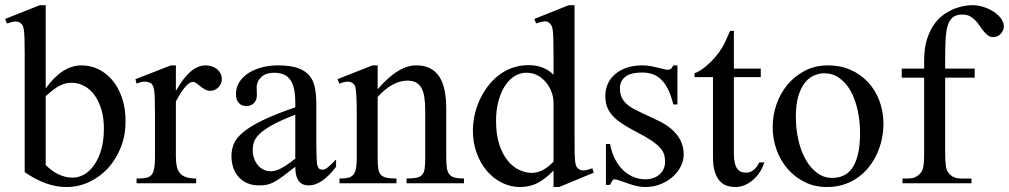

<svg xmlns="http://www.w3.org/2000/svg" viewBox="-24 -715 3936 749"><path d="M465.8 -241.7Q465.8 -186.5 447 -139.4Q428.2 -92.3 396.5 -58.1Q364.7 -23.9 323 -4.6Q281.2 14.6 234.9 14.6Q196.3 14.6 156 0.5Q115.7 -13.7 72.3 -43.5V-506.3Q72.3 -543.9 71.5 -565.9Q70.8 -587.9 68.8 -599.6Q66.9 -611.3 64 -616.2Q61 -621.1 56.6 -624.5Q48.8 -631.3 37.4 -631.1Q25.9 -630.9 2.9 -623.5L-3.9 -641.1L131.3 -694.8H154.3V-370.1Q218.8 -460 294.4 -460Q328.6 -460 359.6 -445.1Q390.6 -430.2 414.3 -402.1Q438 -374 451.9 -333.5Q465.8 -293 465.8 -241.7ZM381.3 -213.9Q381.3 -255.9 371.1 -289.1Q360.8 -322.3 343.8 -345.2Q326.7 -368.2 303.7 -380.1Q280.8 -392.1 255.4 -392.1Q246.6 -392.1 236.3 -390.4Q226.1 -388.7 214.1 -383.3Q202.1 -377.9 187.5 -367.4Q172.9 -356.9 154.3 -339.8V-71.3Q177.7 -47.4 204.6 -34.7Q231.4 -22 259.8 -22Q281.7 -22 303.5 -33.9Q325.2 -45.9 342.5 -70.1Q359.9 -94.2 370.6 -130.1Q381.3 -166 381.3 -213.9Z M841.3 -406.2Q841.3 -397.5 837.9 -389.2Q834.5 -380.9 828.4 -374.8Q822.3 -368.7 814.2 -364.7Q806.2 -360.8 796.9 -360.8Q784.7 -360.8 775.1 -366.2Q765.6 -371.6 757.8 -378.2Q750 -384.8 742.7 -390.1Q735.4 -395.5 727.5 -395.5Q715.3 -395.5 698 -375.2Q680.7 -355 662.1 -319.3V-104Q662.1 -83 665.5 -66.9Q668.9 -50.8 677.7 -40Q686.5 -29.3 701.9 -23.9Q717.3 -18.6 741.2 -18.6V0H508.8V-18.6Q529.8 -18.6 543.7 -20.8Q557.6 -22.9 565.7 -31.2Q573.7 -39.6 577.1 -56.2Q580.6 -72.8 580.6 -101.1V-274.4Q580.6 -309.6 579.8 -330.3Q579.1 -351.1 577.4 -362.8Q575.7 -374.5 572.8 -379.9Q569.8 -385.3 565.9 -389.6Q555.2 -395.5 542.2 -396.5Q529.3 -397.5 508.8 -388.7L504.4 -406.2L643.1 -460H662.1V-359.9Q717.8 -460 777.8 -460Q791 -460 802.7 -456.1Q814.5 -452.1 823 -445.1Q831.5 -438 836.4 -428Q841.3 -418 841.3 -406.2Z M1287.1 -64.5Q1231.9 8.3 1180.2 8.3Q1169.4 8.3 1159.9 4.9Q1150.4 1.5 1143.3 -6.8Q1136.2 -15.1 1132.1 -29.1Q1127.9 -43 1127.9 -64.5Q1098.6 -41.5 1079.3 -27.1Q1060.1 -12.7 1045.2 -4.9Q1030.3 2.9 1016.8 5.6Q1003.4 8.3 985.8 8.3Q961.9 8.3 942.4 0.2Q922.9 -7.8 908.7 -22.7Q894.5 -37.6 886.7 -58.8Q878.9 -80.1 878.9 -106Q878.9 -130.9 887.9 -153.3Q897 -175.8 923.8 -198.5Q950.7 -221.2 999.5 -245.1Q1048.3 -269 1127.9 -296.4V-314.9Q1127.9 -347.2 1122.8 -369.1Q1117.7 -391.1 1107.4 -405Q1097.2 -418.9 1081.5 -425Q1065.9 -431.2 1044.4 -431.2Q1013.7 -431.2 996.1 -415.3Q978.5 -399.4 977.1 -376.5L978 -347.2Q979 -326.2 967.5 -313.7Q956.1 -301.3 937.5 -301.3Q918 -301.3 907.2 -313.7Q896.5 -326.2 896.5 -348.1Q896.5 -374.5 909.9 -395.3Q923.3 -416 946 -430.4Q968.8 -444.8 998.3 -452.4Q1027.8 -460 1060.1 -460Q1108.4 -460 1137.9 -449.5Q1167.5 -439 1183.6 -419.2Q1199.7 -399.4 1204.8 -371.1Q1210 -342.8 1210 -307.6V-155.3Q1210 -124 1210.9 -104Q1211.9 -84 1212.4 -77.1Q1214.8 -64 1219.7 -58.6Q1224.6 -53.2 1233.9 -53.2Q1238.3 -53.2 1242.2 -54.4Q1246.1 -55.7 1251.5 -59.6Q1256.8 -63.5 1265.1 -71.3Q1273.4 -79.1 1287.1 -92.8ZM1127.9 -267.6Q1071.3 -245.6 1038.3 -227.3Q1005.4 -209 988.3 -192.4Q971.2 -175.8 966.6 -160.4Q961.9 -145 961.9 -128.9Q961.9 -111.3 967.3 -96.7Q972.7 -82 981.7 -71Q990.7 -60.1 1003.2 -53.7Q1015.6 -47.4 1029.8 -46.9Q1048.8 -45.9 1073 -58.6Q1097.2 -71.3 1127.9 -96.2Z M1562 0V-18.6Q1586.9 -18.6 1601.3 -21.7Q1615.7 -24.9 1623.3 -33.9Q1630.9 -43 1632.8 -59.1Q1634.8 -75.2 1634.8 -101.1V-283.7Q1634.8 -314 1631.3 -336.2Q1627.9 -358.4 1619.6 -372.6Q1611.3 -386.7 1598.1 -393.6Q1585 -400.4 1564.9 -400.4Q1536.6 -400.4 1507.6 -384.8Q1478.5 -369.1 1449.2 -336.9V-101.1Q1449.2 -74.7 1451.4 -58.6Q1453.6 -42.5 1461.4 -33.7Q1469.2 -24.9 1483.6 -21.7Q1498 -18.6 1522.5 -18.6V0H1300.3V-18.6Q1321.3 -18.6 1334.5 -21.7Q1347.7 -24.9 1355 -34.2Q1362.3 -43.5 1365 -59.6Q1367.7 -75.7 1367.7 -101.1V-267.6Q1367.7 -307.6 1366.7 -330.6Q1365.7 -353.5 1364 -365.7Q1362.3 -377.9 1359.6 -382.3Q1356.9 -386.7 1353 -389.6Q1336.9 -403.8 1300.3 -388.7L1292.5 -406.2L1429.2 -460H1449.2V-366.7Q1528.8 -460 1599.6 -460Q1632.3 -460 1654.8 -448Q1677.2 -436 1690.9 -414.1Q1704.6 -392.1 1710.7 -361.3Q1716.8 -330.6 1716.8 -293V-101.1Q1716.8 -76.2 1719.2 -60.1Q1721.7 -43.9 1729 -34.9Q1736.3 -25.9 1750 -22.2Q1763.7 -18.6 1786.1 -18.6V0Z M2157.2 14.6H2135.3V-49.8Q2105.5 -18.6 2074.7 -2Q2043.9 14.6 2004.9 14.6Q1967.8 14.6 1934.3 -2Q1900.9 -18.6 1875.7 -47.9Q1850.6 -77.1 1835.7 -117.4Q1820.8 -157.7 1820.8 -205.1Q1820.8 -233.9 1827.1 -264.2Q1833.5 -294.4 1846.2 -322.8Q1858.9 -351.1 1877.4 -376.2Q1896 -401.4 1919.9 -420.2Q1943.8 -439 1973.6 -450Q2003.4 -460.9 2038.1 -460.9Q2067.4 -460.9 2091.6 -451.9Q2115.7 -442.9 2135.3 -423.3V-506.3Q2135.3 -543.5 2134.5 -564.9Q2133.8 -586.4 2132.1 -598.4Q2130.4 -610.4 2127.4 -615.2Q2124.5 -620.1 2120.1 -624.5Q2111.8 -632.8 2099.4 -631.6Q2086.9 -630.4 2067.4 -623.5L2060.5 -641.1L2194.8 -694.8H2217.3V-177.2Q2217.3 -141.1 2217.8 -119.4Q2218.3 -97.7 2219.7 -85Q2221.2 -72.3 2224.1 -66.4Q2227.1 -60.5 2232.4 -56.6Q2241.2 -49.3 2254.2 -50.3Q2267.1 -51.3 2286.6 -58.6L2292.5 -41.5ZM2135.3 -315.9Q2135.3 -334.5 2128.2 -354.5Q2121.1 -374.5 2107.9 -391.4Q2094.7 -408.2 2075.7 -419.4Q2056.6 -430.7 2032.2 -431.2Q2007.3 -432.1 1985.4 -419.2Q1963.4 -406.2 1947 -381.8Q1930.7 -357.4 1920.9 -322.3Q1911.1 -287.1 1911.1 -244.1Q1911.1 -189.9 1923.8 -151.4Q1936.5 -112.8 1956.5 -88.4Q1976.6 -64 2001 -52.5Q2025.4 -41 2048.8 -40.5Q2072.3 -40.5 2093.3 -51.5Q2114.3 -62.5 2135.3 -84.5Z M2643.1 -112.8Q2643.1 -87.4 2630.9 -64.2Q2618.7 -41 2598.1 -23.4Q2577.6 -5.9 2550.5 4.4Q2523.4 14.6 2493.7 14.6Q2475.6 14.6 2458.7 10.5Q2441.9 6.3 2426.5 1Q2411.1 -4.4 2397.7 -9.3Q2384.3 -14.2 2373 -15.6Q2367.7 -15.6 2363.3 -7.8Q2358.9 0 2356 6.3H2339.8V-153.3H2356Q2362.3 -119.1 2375.7 -93.5Q2389.2 -67.9 2407.5 -50.5Q2425.8 -33.2 2447.8 -24.4Q2469.7 -15.6 2493.7 -15.6Q2511.7 -15.6 2525.9 -21Q2540 -26.4 2549.8 -35.4Q2559.6 -44.4 2564.9 -56.4Q2570.3 -68.4 2570.3 -81.5Q2570.8 -98.1 2566.7 -112.1Q2562.5 -126 2550.3 -139.4Q2538.1 -152.8 2515.9 -167.7Q2493.7 -182.6 2457 -201.2Q2421.4 -219.7 2398.2 -235.8Q2375 -252 2361.6 -268.6Q2348.1 -285.2 2342.8 -302.7Q2337.4 -320.3 2337.4 -340.8Q2337.4 -365.7 2346.9 -387.5Q2356.4 -409.2 2375 -425.3Q2393.6 -441.4 2420.7 -450.7Q2447.8 -460 2482.9 -460Q2498 -460 2512.9 -457.3Q2527.8 -454.6 2541 -451.4Q2554.2 -448.2 2564.5 -445.6Q2574.7 -442.9 2580.6 -442.9Q2587.4 -442.9 2592 -445.6Q2596.7 -448.2 2602.5 -460H2618.7V-307.6H2602.5Q2593.8 -343.8 2581.5 -367.7Q2569.3 -391.6 2554.2 -405.8Q2539.1 -419.9 2520.8 -426Q2502.4 -432.1 2481.4 -432.1Q2436.5 -432.1 2415.8 -415.8Q2395 -399.4 2394.5 -373.5Q2394 -360.4 2396.7 -347.9Q2399.4 -335.4 2407.5 -324Q2415.5 -312.5 2429.9 -301.8Q2444.3 -291 2467.8 -280.3L2540 -246.1Q2590.8 -222.7 2616.9 -189Q2643.1 -155.3 2643.1 -112.8Z M2957.5 -81.5Q2949.7 -56.6 2936.5 -38.6Q2923.3 -20.5 2908.2 -8.8Q2893.1 2.9 2876.7 8.8Q2860.4 14.6 2845.7 14.6Q2829.6 14.6 2814 10.3Q2798.3 5.9 2785.6 -7.1Q2772.9 -20 2765.1 -43.2Q2757.3 -66.4 2757.3 -104V-414.1H2685.5V-429.2Q2705.6 -436.5 2727.8 -454.8Q2750 -473.1 2769 -495.6Q2775.9 -503.9 2781.2 -511.2Q2786.6 -518.6 2793 -529.1Q2799.3 -539.6 2806.6 -555.2Q2814 -570.8 2824.2 -594.7H2838.9V-447.3H2943.8V-414.1H2838.9V-115.7Q2838.9 -93.8 2842.3 -79.6Q2845.7 -65.4 2851.8 -57.1Q2857.9 -48.8 2866 -45.4Q2874 -42 2883.3 -41.5Q2901.4 -40.5 2915.3 -51.5Q2929.2 -62.5 2938 -81.5Z M3422.4 -231.9Q3422.4 -203.1 3416.3 -173.6Q3410.2 -144 3397.9 -116.7Q3385.7 -89.4 3367.2 -65.4Q3348.6 -41.5 3324.2 -23.7Q3299.8 -5.9 3269 4.4Q3238.3 14.6 3201.7 14.6Q3154.8 14.6 3116 -4.4Q3077.1 -23.4 3049.1 -55.7Q3021 -87.9 3005.6 -130.4Q2990.2 -172.9 2990.2 -219.2Q2990.2 -264.6 3005.1 -307.9Q3020 -351.1 3048.1 -384.8Q3076.2 -418.5 3116.2 -439.2Q3156.2 -460 3206.5 -460Q3254.9 -460 3294.4 -442.4Q3334 -424.8 3362.5 -394Q3391.1 -363.3 3406.7 -321.5Q3422.4 -279.8 3422.4 -231.9ZM3331.1 -194.3Q3331.1 -244.1 3321.3 -287.1Q3311.5 -330.1 3293.5 -361.6Q3275.4 -393.1 3249.5 -411.1Q3223.6 -429.2 3191.4 -429.2Q3172.4 -429.2 3152.6 -420.9Q3132.8 -412.6 3116.7 -393.1Q3100.6 -373.5 3090.6 -341.1Q3080.6 -308.6 3080.6 -259.8Q3080.6 -211.9 3090.6 -168.5Q3100.6 -125 3119.1 -92.3Q3137.7 -59.6 3163.8 -40.3Q3189.9 -21 3222.2 -21Q3246.6 -21 3266.6 -30Q3286.6 -39.1 3300.8 -59.6Q3314.9 -80.1 3323 -113.3Q3331.1 -146.5 3331.1 -194.3Z M3892.1 -610.8Q3892.1 -604.5 3889.2 -597.4Q3886.2 -590.3 3880.9 -584.2Q3875.5 -578.1 3868.2 -574.2Q3860.8 -570.3 3852.5 -570.3Q3839.8 -569.8 3830.8 -576.4Q3821.8 -583 3813.7 -592.8Q3805.7 -602.5 3798.1 -614Q3790.5 -625.5 3781.2 -635.3Q3772 -645 3759.8 -651.6Q3747.6 -658.2 3730.5 -658.2Q3707 -658.2 3693.6 -647.9Q3680.2 -637.7 3673.3 -616Q3666.5 -594.2 3664.8 -560.5Q3663.1 -526.9 3663.1 -479.5V-447.3H3778.3V-412.1H3663.1V-118.7Q3663.1 -87.4 3666 -67.4Q3668.9 -47.4 3677.2 -39.6Q3693.4 -18.6 3725.6 -18.6H3765.6V0H3496.6V-18.6H3516.6Q3528.3 -18.6 3539.1 -21.2Q3549.8 -23.9 3561 -33.7Q3566.9 -39.1 3570.8 -44.9Q3574.7 -50.8 3576.9 -60.1Q3579.1 -69.3 3580.1 -83.3Q3581.1 -97.2 3581.1 -118.7V-412.1H3493.7V-447.3H3581.1V-477.5Q3581.1 -528.3 3592.8 -564Q3604.5 -599.6 3622.8 -623.8Q3641.1 -647.9 3663.3 -662.1Q3685.5 -676.3 3706.5 -683.6Q3727.5 -690.9 3744.4 -692.9Q3761.2 -694.8 3769 -694.8Q3790.5 -694.8 3812.3 -688Q3834 -681.2 3851.8 -669.7Q3869.6 -658.2 3880.9 -643.1Q3892.1 -627.9 3892.1 -610.8Z"/></svg>

Font: Goda
Style: Regular
Weight: 400
Version: 1.0.5